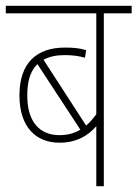

<svg xmlns="http://www.w3.org/2000/svg" viewBox="-20 -642 474 662"><path d="M434 -596V-622H0V-596H312V-248C300 -232 289 -219 277 -209L130 -436C150 -447 174 -452 204 -452C229 -452 252 -449 273 -443L277 -469C255 -476 233 -478 204 -478C105 -478 47 -424 47 -313C47 -205 103 -150 185 -150C242 -150 283 -173 312 -207V0H338V-596ZM74 -313C74 -364 86 -399 109 -421L257 -195C236 -182 212 -176 185 -176C119 -176 74 -219 74 -313Z"/></svg>

Font: Noto Sans Devanagari Condensed Thin
Style: Regular
Weight: 100
Width: 3
Designer: Jelle Bosma - Monotype Design Team
Foundry: Monotype Imaging Inc.
Version: Version 2.004